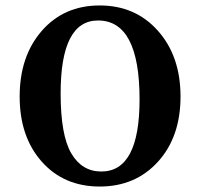

<svg xmlns="http://www.w3.org/2000/svg" viewBox="-20 -716 732 703"><path d="M491 -352Q491 -641 339 -641Q202 -641 202 -374Q202 -221 241 -154.5Q280 -88 351 -88Q491 -88 491 -352ZM558.5 -124Q476 -33 345 -33Q214 -33 133 -124Q52 -215 52 -362.5Q52 -510 133 -603Q214 -696 345 -696Q476 -696 558.5 -603Q641 -510 641 -362.5Q641 -215 558.5 -124Z"/></svg>

Font: Halant Semibold
Style: Regular
Weight: 600
Version: Version 1.100;PS 1.0;hotconv 1.0.78;makeotf.lib2.5.61930; tt